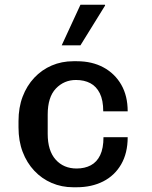

<svg xmlns="http://www.w3.org/2000/svg" viewBox="-20 -779 640 809"><path d="M288 10Q240 10 198 -8Q156 -26 124.5 -59.5Q93 -93 75.5 -139Q58 -185 58 -242V-269Q58 -326 75.5 -372Q93 -418 124.5 -451.5Q156 -485 198 -503Q240 -521 289 -521H304Q368 -521 416 -495Q464 -469 491 -422Q518 -375 518 -310H415Q415 -357 400.5 -386Q386 -415 360.5 -428.5Q335 -442 300 -442Q250 -442 215.5 -406Q181 -370 181 -296V-215Q181 -144 214.5 -106.5Q248 -69 303 -69Q337 -69 362.5 -82.5Q388 -96 402 -125Q416 -154 416 -201H518Q518 -134 490.5 -86.5Q463 -39 414.5 -14.5Q366 10 303 10ZM240 -588 319 -759H422L423 -756L319 -588Z"/></svg>

Font: Chivo Mono Medium Medium
Style: Regular
Weight: 500
Monospace: yes
Version: Version 1.008